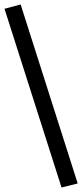

<svg xmlns="http://www.w3.org/2000/svg" viewBox="-33 -772 366 855"><path d="M241 63 -13 -733 59 -752 313 45Z"/></svg>

Font: Nunito Sans 6pt
Style: Regular
Weight: 400
Version: Version 3.101;gftools[0.9.27]